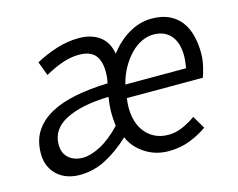

<svg xmlns="http://www.w3.org/2000/svg" viewBox="-78 -612 916 739"><g transform="rotate(-15 380.5 -243.0)"><path d="M32 -106Q32 -158 55.5 -194Q79 -230 121 -253Q163 -276 221.5 -287.5Q280 -299 350 -301Q353 -315 354 -324.5Q355 -334 355 -345Q355 -390 335.5 -413Q316 -436 271 -436Q239 -436 204.5 -424Q170 -412 135 -392L114 -448Q152 -469 197 -483.5Q242 -498 287 -498Q337 -498 369.5 -474.5Q402 -451 410 -403Q444 -448 487.5 -473Q531 -498 577 -498Q618 -498 646.5 -484.5Q675 -471 693 -447.5Q711 -424 719.5 -391.5Q728 -359 728 -322Q728 -293 721.5 -267Q715 -241 710 -227H407Q401 -187 407 -154Q413 -121 429 -98Q445 -75 469.5 -62Q494 -49 526 -49Q555 -49 583.5 -61.5Q612 -74 635 -91L665 -40Q636 -19 597 -3.5Q558 12 511 12Q458 12 416.5 -15.5Q375 -43 358 -84Q310 -39 260.5 -13.5Q211 12 157 12Q131 12 108.5 4.5Q86 -3 69 -18Q52 -33 42 -55Q32 -77 32 -106ZM415 -279H657Q659 -293 660.5 -304Q662 -315 662 -329Q662 -350 657 -369.5Q652 -389 641 -404Q630 -419 612 -428Q594 -437 568 -437Q545 -437 521.5 -426Q498 -415 477.5 -394Q457 -373 440.5 -344Q424 -315 415 -279ZM340 -250Q231 -247 169 -215Q107 -183 107 -122Q107 -87 129 -68Q151 -49 185 -49Q216 -49 256 -70Q296 -91 338 -135Q334 -167 334.5 -192.5Q335 -218 340 -250Z"/></g></svg>

Font: TypoPRO Source Sans Pro
Style: Italic
Weight: 400
Italic angle: -11°
Designer: Paul D. Hunt
Foundry: Adobe Systems Incorporated
Version: Version 1.075;PS 2.000;hotconv 1.0.86;makeotf.lib2.5.63406